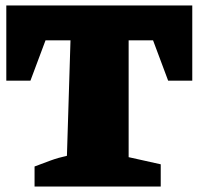

<svg xmlns="http://www.w3.org/2000/svg" viewBox="-20 -680 723 700"><path d="M681 -660V-386H593L538 -533H449V-107L566 -81V0H106V-73Q135 -84 163.5 -94.5Q192 -105 224 -112L237 -533H146L91 -386H3V-660Z"/></svg>

Font: Piazzolla SC Black
Style: Regular
Weight: 900
Designer: Juan Pablo del Peral
Foundry: Huerta Tipografica
Version: Version 1.330